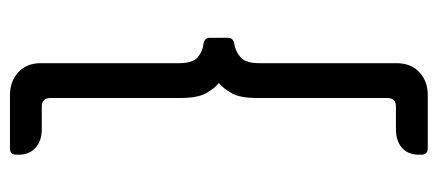

<svg xmlns="http://www.w3.org/2000/svg" viewBox="-267 -469 880 386"><g transform="rotate(90 173.0 -276.0)"><path d="M278 144H172Q143 144 125 127Q107 110 107 82V-196Q107 -224 94.5 -234Q82 -244 68 -245Q56 -247 56 -258V-294Q56 -305 68 -307Q82 -309 94.5 -319Q107 -329 107 -357V-633Q107 -662 125 -679Q143 -696 172 -696H278Q291 -696 291 -683V-678Q291 -656 277 -644Q263 -632 240 -632H194Q177 -632 177 -614V-352Q177 -319 167.5 -302Q158 -285 147 -276Q158 -267 167.5 -250Q177 -233 177 -199V62Q177 80 194 80H240Q263 80 277 92.5Q291 105 291 126V131Q291 144 278 144Z"/></g></svg>

Font: Zain
Style: Regular
Weight: 400
Designer: Zain,Boutros
Foundry: Mobile Telecommunications Company (Zain), 2024
Version: Version 1.51; ttfautohint (v1.8.4)